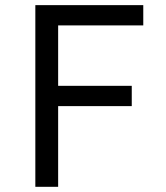

<svg xmlns="http://www.w3.org/2000/svg" viewBox="-20 -720 640 740"><path d="M116.2 0V-700.2H532.2V-622.1H204.1V-389.2H487.8V-311H204.1V0Z"/></svg>

Font: CommitMono
Style: Regular
Weight: 400
Monospace: yes
Designer: Eigil Nikolajsen
Foundry: Eigil Nikolajsen
Version: Version 1.143